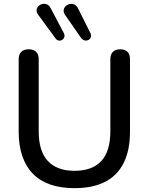

<svg xmlns="http://www.w3.org/2000/svg" viewBox="-20 -968 773 997"><path d="M367 9Q296 9 242 -9.5Q188 -28 151.5 -65Q115 -102 96 -157Q77 -212 77 -284V-660Q77 -686 90.5 -699Q104 -712 129 -712Q154 -712 167.5 -699Q181 -686 181 -660V-286Q181 -183 228.5 -132Q276 -81 367 -81Q459 -81 506 -132Q553 -183 553 -286V-660Q553 -686 566.5 -699Q580 -712 604 -712Q629 -712 642 -699Q655 -686 655 -660V-284Q655 -188 622.5 -122.5Q590 -57 526 -24Q462 9 367 9ZM401 -771 319 -889Q309 -903 310.5 -915Q312 -927 320.5 -935.5Q329 -944 341 -947Q353 -950 365 -945Q377 -940 385 -925L450 -795Q455 -784 451.5 -774.5Q448 -765 439 -760.5Q430 -756 420 -758Q410 -760 401 -771ZM268 -769 180 -889Q169 -903 170 -915Q171 -927 179 -935.5Q187 -944 199 -947Q211 -950 223 -945.5Q235 -941 243 -926L311 -797Q317 -786 314 -776Q311 -766 303 -761Q295 -756 285 -757.5Q275 -759 268 -769Z"/></svg>

Font: Nunito ExtraLight SemiBold
Style: Regular
Weight: 600
Version: Version 3.602